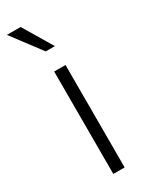

<svg xmlns="http://www.w3.org/2000/svg" viewBox="-195 -727 592 763"><g transform="rotate(-30 101.0 -345.0)"><path d="M80 0V-470H132V0ZM-10 -690H53L133 -556H91Z"/></g></svg>

Font: Mukta Mahee ExtraLight
Style: Regular
Weight: 275
Designer: Shuchita Grover, Noopur Datye, Girish Dalvi, Yashodeep Gholap
Foundry: Ek Type
Version: Version 2.538;PS 1.000;hotconv 16.6.51;makeotf.lib2.5.65220;